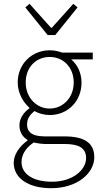

<svg xmlns="http://www.w3.org/2000/svg" viewBox="-20 -756 525 1008"><path d="M249 232C387 232 475 152 475 70C475 -5 425 -40 317 -40H214C142 -40 122 -68 122 -103C122 -135 140 -156 161 -173C183 -160 214 -152 241 -152C335 -152 408 -224 408 -322C408 -374 386 -417 354 -444H467V-480H305C290 -486 267 -492 241 -492C148 -492 73 -421 73 -323C73 -265 104 -217 134 -191V-187C113 -172 82 -142 82 -98C82 -62 100 -36 124 -22V-18C80 14 52 57 52 99C52 179 128 232 249 232ZM241 -186C174 -186 115 -241 115 -323C115 -406 172 -457 241 -457C310 -457 367 -405 367 -323C367 -241 308 -186 241 -186ZM253 198C151 198 93 156 93 95C93 60 111 23 157 -8C182 -2 207 0 216 0H320C394 0 432 21 432 74C432 135 363 198 253 198ZM230 -572H270L387 -717L365 -736L252 -610H248L135 -736L113 -717Z"/></svg>

Font: Source Sans Pro Light
Style: Regular
Weight: 300
Designer: Paul D. Hunt
Foundry: Adobe Systems Incorporated
Version: Version 3.006;hotconv 1.0.111;makeotfexe 2.5.65597